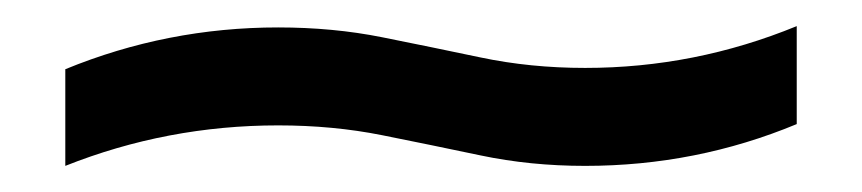

<svg xmlns="http://www.w3.org/2000/svg" viewBox="-20 -428 660 147"><path d="M30 -375Q108 -407 193 -407Q235 -407 272.5 -399.5Q310 -392 348 -384Q386 -376 428 -376Q512 -376 590 -408V-333Q513 -301 428 -301Q386 -301 348 -309Q310 -317 272.5 -324.5Q235 -332 193 -332Q108 -332 30 -301Z"/></svg>

Font: Unbounded Light
Style: Regular
Weight: 300
Designer: Luke Prowse, Jean-Baptiste Morizot, Fátima Lázaro, Florian Runge
Foundry: NaN
Version: Version 1.700